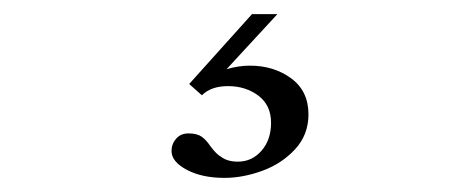

<svg xmlns="http://www.w3.org/2000/svg" viewBox="-20 -41 640 272"><path d="M223 173Q223 163 229.5 155.5Q236 148 247 148Q259 148 265.5 152.5Q272 157 278 166Q287 178 293 181Q302 188 317 188Q337 188 350.5 172.5Q364 157 364 133Q364 108 346 94.5Q328 81 303 81Q279 81 266 94L248 78L337 -21H373L301 57Q318 52 334 52Q368 52 392.5 70Q417 88 417 121Q417 150 398 170.5Q379 191 351.5 201Q324 211 298 211Q266 211 244.5 199.5Q223 188 223 173Z"/></svg>

Font: Shippori Mincho Medium
Style: Regular
Weight: 500
Designer: FONTDASU
Foundry: FONTDASU / Google Inc. / but / Adobe
Version: Version 3.110; ttfautohint (v1.8.3)